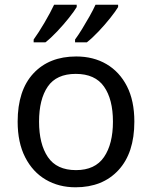

<svg xmlns="http://www.w3.org/2000/svg" viewBox="-20 -786 645 816"><path d="M551 -269Q551 -136 483.5 -63Q416 10 301 10Q230 10 174.5 -22.5Q119 -55 87 -117.5Q55 -180 55 -269Q55 -402 122 -474Q189 -546 304 -546Q377 -546 432.5 -513.5Q488 -481 519.5 -419.5Q551 -358 551 -269ZM146 -269Q146 -174 183.5 -118.5Q221 -63 303 -63Q384 -63 422 -118.5Q460 -174 460 -269Q460 -364 422 -418Q384 -472 302 -472Q220 -472 183 -418Q146 -364 146 -269ZM482 -756Q472 -739 449 -710Q426 -681 399 -652.5Q372 -624 349 -606H299V-618Q313 -637 329 -663Q345 -689 360.5 -716.5Q376 -744 386 -766H482ZM306 -756Q296 -739 273 -710Q250 -681 223 -652.5Q196 -624 173 -606H123V-618Q144 -647 169 -689.5Q194 -732 210 -766H306Z"/></svg>

Font: Go Noto Current
Style: Regular
Weight: 400
Designer: Monotype Design Team
Foundry: Monotype Imaging Inc.
Version: Version 2.007; ttfautohint (v1.8) -l 8 -r 50 -G 200 -x 14 -D